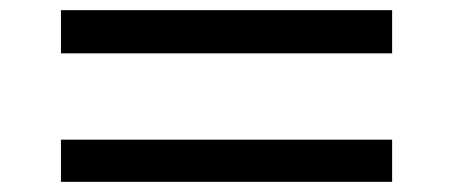

<svg xmlns="http://www.w3.org/2000/svg" viewBox="-20 -516 891 378"><path d="M100 -411V-496H752V-411ZM752 -241V-158H100V-241Z"/></svg>

Font: Zen Kaku Gothic New
Style: Bold
Weight: 700
Designer: Yoshimichi Ohira
Foundry: Positype
Version: Version 1.002